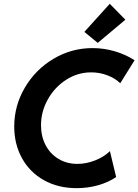

<svg xmlns="http://www.w3.org/2000/svg" viewBox="-20 -980 727 1008"><path d="M54.7 -315.9Q54.7 -424.8 110.4 -519.8Q166 -614.7 260.5 -671.1Q355 -727.5 465.8 -727.5Q525.4 -727.5 582.8 -710.7Q640.1 -693.8 686.5 -663.6L611.3 -543Q585 -568.8 544.2 -584.5Q503.4 -600.1 459 -600.1Q387.7 -600.1 327.1 -561Q266.6 -522 231 -458Q195.3 -394 195.3 -322.8Q195.3 -264.2 219.5 -218Q243.7 -171.9 287.1 -145.8Q330.6 -119.6 386.2 -119.6Q432.6 -119.6 479 -137.7Q525.4 -155.8 557.1 -186.5L589.8 -50.3Q547.4 -22 493.9 -7.1Q440.4 7.8 382.8 7.8Q284.7 7.8 210.2 -34.2Q135.7 -76.2 95.2 -149.9Q54.7 -223.6 54.7 -315.9ZM422.9 -812.5 556.2 -960 638.2 -876.5 493.2 -754.9Z"/></svg>

Font: Reddit Sans Fudge
Style: Bold
Weight: 700
Italic angle: -11.25°
Designer: Stephen Hutchings
Version: Version 1.013